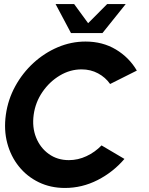

<svg xmlns="http://www.w3.org/2000/svg" viewBox="-20 -919 739 952"><path d="M302 13Q231 13 172.5 -15.2Q114 -43.5 73.8 -93.5Q33.5 -143.5 16 -209.2Q-1.5 -275 9 -350Q19.5 -425.5 55.5 -491.2Q91.5 -557 145.8 -606.8Q200 -656.5 266.5 -684.8Q333 -713 404 -713Q489 -713 554.8 -673.5Q620.5 -634 658.5 -569L526 -502.5Q503 -535.5 466.2 -555.2Q429.5 -575 384.5 -575Q327.5 -575 276.5 -544.5Q225.5 -514 190.5 -463Q155.5 -412 147 -350Q138.5 -288 159 -237Q179.5 -186 222 -155.5Q264.5 -125 321.5 -125Q367 -125 409 -144.8Q451 -164.5 483.5 -198L597 -131Q541 -65.5 464 -26.2Q387 13 302 13ZM332 -755 255.5 -899H347.5L417 -804L511.5 -899H603.5L488 -755Z"/></svg>

Font: Urbanist ExtraBold
Style: Italic
Weight: 800
Italic angle: -8°
Designer: Corey Hu
Foundry: Corey Hu
Version: Version 1.321; ttfautohint (v1.8.4.7-5d5b)